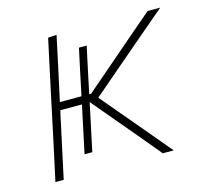

<svg xmlns="http://www.w3.org/2000/svg" viewBox="-79 -584 712 671"><g transform="rotate(-15 277.0 -248.0)"><path d="M42.5 0Q54.5 -56.5 66 -108.5Q77 -160.5 90 -221L100.5 -270.5Q113.5 -331.5 125 -385Q136.5 -438 148.5 -494L179.5 -496Q167.5 -440 156 -386Q144 -332 131 -271L130 -266H208L209.5 -272.5Q216.5 -306.5 225.2 -347.5Q234 -388.5 243.5 -432.5H271.5Q262 -388.5 253.2 -347.5Q244.5 -306.5 237.5 -272.5L236 -266H243L336 -346Q379 -383 422.5 -420.5Q466 -457.5 508.5 -494H554Q504 -451.5 453.5 -408.5Q403 -365.5 354 -323.5L263.5 -246L327.5 -170Q363 -128 399 -85.2Q435 -42.5 470.5 0H431Q400.5 -36.5 369.5 -74Q338.5 -111 307.5 -147.5L231.5 -238H230L228 -227.5Q220.5 -192.5 212 -152Q203.5 -111.5 194 -67.5H166Q175.5 -111.5 184 -152Q192.5 -192.5 200 -227.5L202 -238H124L120 -220.5Q107 -160 95.8 -108.2Q84.5 -56.5 72.5 0Z"/></g></svg>

Font: Heraclito Thin
Style: Italic
Weight: 100
Italic angle: -12°
Designer: Kostas Bartsokas (font) & Cristiano Sobral (main changes)
Foundry: Kostas Bartsokas (font) & Cristiano Sobral (main changes)
Version: Version 1.00;July 8, 2020;FontCreator 13.0.0.2655 64-bit